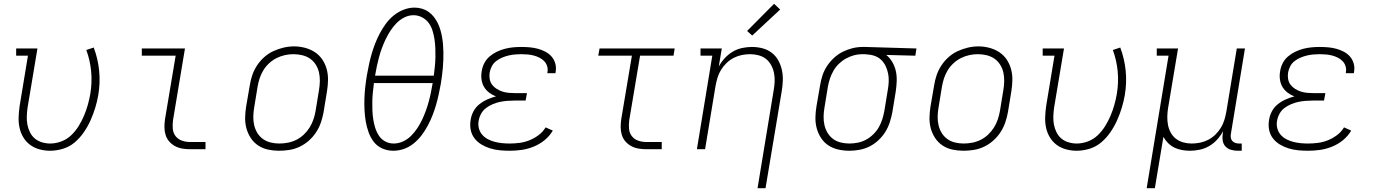

<svg xmlns="http://www.w3.org/2000/svg" viewBox="-20 -785 7240 1010"><path d="M243 8Q215 8 187.5 0.5Q160 -7 138.5 -23Q117 -39 103 -62Q89 -85 83 -112Q77 -139 78 -168Q79 -197 83 -226L127 -492H65V-530H177L125 -219Q122 -197 121 -174Q120 -151 124 -130Q128 -109 137.5 -89.5Q147 -70 163 -56.5Q179 -43 200.5 -36.5Q222 -30 244 -30Q273 -30 302.5 -41Q332 -52 354.5 -73.5Q377 -95 393.5 -121.5Q410 -148 422 -176.5Q434 -205 442 -233.5Q450 -262 455 -291Q465 -351 459.5 -409.5Q454 -468 434 -522L473 -535Q495 -477 501.5 -413.5Q508 -350 497 -285Q491 -251 481 -218Q471 -185 456.5 -152.5Q442 -120 421.5 -90Q401 -60 373.5 -36.5Q346 -13 311.5 -2.5Q277 8 243 8Z M980 0Q959 0 938.5 -3.5Q918 -7 900.5 -16.5Q883 -26 870 -41Q857 -56 851 -75.5Q845 -95 845 -116Q845 -137 848 -158L904 -492H726V-530H953L890 -152Q887 -129 889 -107Q891 -85 904 -68.5Q917 -52 937.5 -45Q958 -38 980 -38H1061V0Z M1448 8Q1419 8 1390.5 2Q1362 -4 1338.5 -19.5Q1315 -35 1299.5 -58.5Q1284 -82 1276.5 -109Q1269 -136 1269.5 -166Q1270 -196 1275 -226L1294 -336Q1298 -363 1307 -389.5Q1316 -416 1332 -440.5Q1348 -465 1370 -484.5Q1392 -504 1418 -516Q1444 -528 1471.5 -534.5Q1499 -541 1527 -541Q1556 -541 1584.5 -533.5Q1613 -526 1636.5 -510.5Q1660 -495 1675.5 -472Q1691 -449 1698.5 -421.5Q1706 -394 1705.5 -364Q1705 -334 1700 -304L1682 -194Q1677 -167 1668 -140.5Q1659 -114 1643 -89.5Q1627 -65 1605 -45.5Q1583 -26 1557 -13.5Q1531 -1 1503 3.5Q1475 8 1448 8ZM1449 -30Q1472 -30 1495 -34.5Q1518 -39 1539 -49.5Q1560 -60 1578 -77Q1596 -94 1608.5 -114Q1621 -134 1628.5 -156Q1636 -178 1640 -201L1658 -311Q1662 -334 1662.5 -358Q1663 -382 1658 -404Q1653 -426 1641 -445Q1629 -464 1611 -476.5Q1593 -489 1570 -494.5Q1547 -500 1523 -500Q1501 -500 1478.5 -495Q1456 -490 1435 -479.5Q1414 -469 1396 -452.5Q1378 -436 1365.5 -415.5Q1353 -395 1346 -373.5Q1339 -352 1335 -329L1317 -219Q1313 -196 1312.5 -172.5Q1312 -149 1317 -127Q1322 -105 1333.5 -86Q1345 -67 1363 -54Q1381 -41 1403.5 -35.5Q1426 -30 1449 -30Z M2049 8Q2018 8 1991 -4Q1964 -16 1946.5 -38.5Q1929 -61 1919 -89Q1909 -117 1904 -146Q1899 -175 1897.5 -205.5Q1896 -236 1897 -266.5Q1898 -297 1901.5 -328Q1905 -359 1910 -389Q1915 -417 1921 -445.5Q1927 -474 1935 -501.5Q1943 -529 1953.5 -556Q1964 -583 1978 -609.5Q1992 -636 2010 -660.5Q2028 -685 2051.5 -704Q2075 -723 2103.5 -734Q2132 -745 2160 -745Q2180 -745 2199 -739.5Q2218 -734 2234 -723Q2250 -712 2262 -696.5Q2274 -681 2282.5 -664Q2291 -647 2296.5 -628Q2302 -609 2305.5 -589.5Q2309 -570 2310.5 -550.5Q2312 -531 2312.5 -510Q2313 -489 2312 -468.5Q2311 -448 2309.5 -427.5Q2308 -407 2305 -386.5Q2302 -366 2299 -345Q2294 -318 2288 -289.5Q2282 -261 2274 -233.5Q2266 -206 2255.5 -179Q2245 -152 2231 -125.5Q2217 -99 2199 -75Q2181 -51 2157.5 -31.5Q2134 -12 2106 -2Q2078 8 2049 8ZM1953 -387H2262Q2265 -411 2267.5 -435Q2270 -459 2270.5 -483.5Q2271 -508 2270 -532Q2269 -556 2265.5 -579Q2262 -602 2255 -624.5Q2248 -647 2234.5 -665Q2221 -683 2200 -694Q2179 -705 2155 -705Q2130 -705 2106.5 -693Q2083 -681 2065 -662.5Q2047 -644 2033 -622Q2019 -600 2008 -577Q1997 -554 1988.5 -530.5Q1980 -507 1973.5 -483Q1967 -459 1962 -435Q1957 -411 1953 -387ZM2051 -30Q2076 -30 2100 -41Q2124 -52 2142.5 -70.5Q2161 -89 2175.5 -111Q2190 -133 2201 -156.5Q2212 -180 2220.5 -203.5Q2229 -227 2235.5 -251Q2242 -275 2247 -299.5Q2252 -324 2256 -348H1947Q1944 -324 1941.5 -300Q1939 -276 1938.5 -251.5Q1938 -227 1939 -203.5Q1940 -180 1943.5 -157Q1947 -134 1954 -112Q1961 -90 1973.5 -71Q1986 -52 2006.5 -41Q2027 -30 2051 -30Z M2661 8Q2635 8 2609 5.5Q2583 3 2558.5 -4.5Q2534 -12 2512.5 -25Q2491 -38 2476 -57.5Q2461 -77 2456 -102.5Q2451 -128 2456 -155Q2459 -177 2470.5 -199Q2482 -221 2501.5 -236.5Q2521 -252 2543.5 -262Q2566 -272 2589 -278Q2570 -285 2553.5 -297.5Q2537 -310 2526.5 -327.5Q2516 -345 2513 -367Q2510 -389 2514 -410Q2517 -432 2527.5 -452.5Q2538 -473 2555.5 -488Q2573 -503 2594 -513Q2615 -523 2636.5 -528.5Q2658 -534 2679.5 -536Q2701 -538 2723 -538Q2745 -538 2767 -536Q2789 -534 2809.5 -528.5Q2830 -523 2849 -513Q2868 -503 2881.5 -487.5Q2895 -472 2901 -451Q2907 -430 2903 -408Q2903 -406 2902.5 -404Q2902 -402 2902 -400H2859Q2860 -402 2860 -403.5Q2860 -405 2860 -406Q2863 -422 2858 -437.5Q2853 -453 2842 -464Q2831 -475 2817 -482Q2803 -489 2787.5 -493Q2772 -497 2755.5 -498.5Q2739 -500 2723 -500Q2706 -500 2689 -498.5Q2672 -497 2655 -493Q2638 -489 2621.5 -482Q2605 -475 2590.5 -464Q2576 -453 2567.5 -437Q2559 -421 2556 -404Q2553 -387 2556 -369.5Q2559 -352 2569 -339Q2579 -326 2593.5 -317Q2608 -308 2624 -303Q2640 -298 2657.5 -296.5Q2675 -295 2693 -295H2752L2745 -256H2686Q2667 -256 2648 -254.5Q2629 -253 2610 -249Q2591 -245 2572 -237Q2553 -229 2537 -217Q2521 -205 2511 -187Q2501 -169 2498 -150Q2494 -130 2499 -110.5Q2504 -91 2516.5 -76.5Q2529 -62 2546 -53Q2563 -44 2582 -39Q2601 -34 2621 -32Q2641 -30 2661 -30Q2687 -30 2713.5 -33.5Q2740 -37 2765 -47Q2790 -57 2813 -74Q2836 -91 2850 -115L2888 -98Q2871 -69 2844.5 -47.5Q2818 -26 2787 -13.5Q2756 -1 2724.5 3.5Q2693 8 2661 8Z M3380 0Q3359 0 3338.5 -3.5Q3318 -7 3300.5 -16.5Q3283 -26 3270 -41Q3257 -56 3251 -75.5Q3245 -95 3245 -116Q3245 -137 3248 -158L3304 -492H3127L3134 -530H3529L3523 -492H3347L3290 -152Q3287 -129 3289 -107Q3291 -85 3304 -68.5Q3317 -52 3337.5 -45Q3358 -38 3380 -38H3461V0Z M3965 205 4050 -311Q4054 -334 4055 -357Q4056 -380 4051.5 -401.5Q4047 -423 4036.5 -442.5Q4026 -462 4009.5 -475Q3993 -488 3971 -494Q3949 -500 3926 -500Q3904 -500 3882 -495.5Q3860 -491 3839.5 -480.5Q3819 -470 3802 -453.5Q3785 -437 3773 -417.5Q3761 -398 3754.5 -376.5Q3748 -355 3744 -333L3689 0H3646L3727 -492H3665V-530H3777L3761 -435Q3774 -459 3793 -479.5Q3812 -500 3835 -513.5Q3858 -527 3884 -532.5Q3910 -538 3935 -538Q3964 -538 3991 -531Q4018 -524 4039.5 -507.5Q4061 -491 4074 -467.5Q4087 -444 4093 -417Q4099 -390 4098 -361.5Q4097 -333 4092 -304L4007 205ZM3937 -598 3910 -622 4052 -765 4084 -735Z M4448 8Q4418 8 4389.5 1.5Q4361 -5 4338 -20Q4315 -35 4299.5 -58.5Q4284 -82 4276.5 -109.5Q4269 -137 4269.5 -166.5Q4270 -196 4275 -226L4294 -336Q4298 -362 4306.5 -388Q4315 -414 4330.5 -437.5Q4346 -461 4367 -480.5Q4388 -500 4413 -512.5Q4438 -525 4464.5 -531.5Q4491 -538 4518 -538Q4522 -538 4525.5 -538Q4529 -538 4533 -538L4801 -530L4795 -492L4642 -496Q4661 -481 4674 -458.5Q4687 -436 4692.5 -411Q4698 -386 4697 -358.5Q4696 -331 4692 -304L4674 -194Q4669 -168 4660.5 -141.5Q4652 -115 4637 -91Q4622 -67 4600.5 -47Q4579 -27 4554 -14.5Q4529 -2 4501.5 3Q4474 8 4448 8ZM4448 -30Q4470 -30 4492.5 -34.5Q4515 -39 4535.5 -50Q4556 -61 4573.5 -78Q4591 -95 4602.5 -115Q4614 -135 4621 -157Q4628 -179 4632 -201L4650 -311Q4654 -333 4655 -355Q4656 -377 4652 -397.5Q4648 -418 4639 -437Q4630 -456 4615.5 -470Q4601 -484 4581 -491Q4561 -498 4539 -499L4526 -500Q4524 -500 4521 -500Q4518 -500 4515 -500Q4493 -500 4471.5 -494Q4450 -488 4430 -477Q4410 -466 4393 -449.5Q4376 -433 4364.5 -413Q4353 -393 4346 -372Q4339 -351 4335 -329L4317 -219Q4313 -196 4312.5 -172.5Q4312 -149 4317 -127Q4322 -105 4333.5 -86Q4345 -67 4362.5 -54Q4380 -41 4402.5 -35.5Q4425 -30 4448 -30Z M5048 8Q5019 8 4990.5 2Q4962 -4 4938.5 -19.5Q4915 -35 4899.5 -58.5Q4884 -82 4876.5 -109Q4869 -136 4869.5 -166Q4870 -196 4875 -226L4894 -336Q4898 -363 4907 -389.5Q4916 -416 4932 -440.5Q4948 -465 4970 -484.5Q4992 -504 5018 -516Q5044 -528 5071.5 -534.5Q5099 -541 5127 -541Q5156 -541 5184.5 -533.5Q5213 -526 5236.5 -510.5Q5260 -495 5275.5 -472Q5291 -449 5298.5 -421.5Q5306 -394 5305.5 -364Q5305 -334 5300 -304L5282 -194Q5277 -167 5268 -140.5Q5259 -114 5243 -89.5Q5227 -65 5205 -45.5Q5183 -26 5157 -13.5Q5131 -1 5103 3.5Q5075 8 5048 8ZM5049 -30Q5072 -30 5095 -34.5Q5118 -39 5139 -49.5Q5160 -60 5178 -77Q5196 -94 5208.5 -114Q5221 -134 5228.5 -156Q5236 -178 5240 -201L5258 -311Q5262 -334 5262.5 -358Q5263 -382 5258 -404Q5253 -426 5241 -445Q5229 -464 5211 -476.5Q5193 -489 5170 -494.5Q5147 -500 5123 -500Q5101 -500 5078.5 -495Q5056 -490 5035 -479.5Q5014 -469 4996 -452.5Q4978 -436 4965.5 -415.5Q4953 -395 4946 -373.5Q4939 -352 4935 -329L4917 -219Q4913 -196 4912.5 -172.5Q4912 -149 4917 -127Q4922 -105 4933.5 -86Q4945 -67 4963 -54Q4981 -41 5003.5 -35.5Q5026 -30 5049 -30Z M5643 8Q5615 8 5587.5 0.5Q5560 -7 5538.5 -23Q5517 -39 5503 -62Q5489 -85 5483 -112Q5477 -139 5478 -168Q5479 -197 5483 -226L5527 -492H5465V-530H5577L5525 -219Q5522 -197 5521 -174Q5520 -151 5524 -130Q5528 -109 5537.5 -89.5Q5547 -70 5563 -56.5Q5579 -43 5600.5 -36.5Q5622 -30 5644 -30Q5673 -30 5702.5 -41Q5732 -52 5754.5 -73.5Q5777 -95 5793.5 -121.5Q5810 -148 5822 -176.5Q5834 -205 5842 -233.5Q5850 -262 5855 -291Q5865 -351 5859.5 -409.5Q5854 -468 5834 -522L5873 -535Q5895 -477 5901.5 -413.5Q5908 -350 5897 -285Q5891 -251 5881 -218Q5871 -185 5856.5 -152.5Q5842 -120 5821.5 -90Q5801 -60 5773.5 -36.5Q5746 -13 5711.5 -2.5Q5677 8 5643 8Z M6012 205 6127 -492H6065V-530H6177L6125 -219Q6121 -196 6120.5 -173Q6120 -150 6124 -128.5Q6128 -107 6138.5 -87.5Q6149 -68 6166 -55Q6183 -42 6204.5 -36Q6226 -30 6249 -30Q6271 -30 6293 -34.5Q6315 -39 6335.5 -49.5Q6356 -60 6373 -76.5Q6390 -93 6402 -112.5Q6414 -132 6420.5 -153.5Q6427 -175 6431 -197L6486 -530H6529L6455 -81Q6453 -71 6454.5 -61Q6456 -51 6462 -44Q6468 -37 6477.5 -33.5Q6487 -30 6497 -30H6512V8H6491Q6473 8 6455.5 3Q6438 -2 6426.5 -14.5Q6415 -27 6412 -45Q6409 -63 6412 -81L6414 -95Q6401 -71 6382.5 -50.5Q6364 -30 6340.5 -16.5Q6317 -3 6291 2.5Q6265 8 6240 8Q6218 8 6196.5 4Q6175 0 6157 -9Q6139 -18 6124.5 -32.5Q6110 -47 6100 -65L6055 205Z M6861 8Q6835 8 6809 5.5Q6783 3 6758.5 -4.5Q6734 -12 6712.5 -25Q6691 -38 6676 -57.5Q6661 -77 6656 -102.5Q6651 -128 6656 -155Q6659 -177 6670.5 -199Q6682 -221 6701.5 -236.5Q6721 -252 6743.5 -262Q6766 -272 6789 -278Q6770 -285 6753.5 -297.5Q6737 -310 6726.5 -327.5Q6716 -345 6713 -367Q6710 -389 6714 -410Q6717 -432 6727.5 -452.5Q6738 -473 6755.5 -488Q6773 -503 6794 -513Q6815 -523 6836.5 -528.5Q6858 -534 6879.5 -536Q6901 -538 6923 -538Q6945 -538 6967 -536Q6989 -534 7009.5 -528.5Q7030 -523 7049 -513Q7068 -503 7081.5 -487.5Q7095 -472 7101 -451Q7107 -430 7103 -408Q7103 -406 7102.5 -404Q7102 -402 7102 -400H7059Q7060 -402 7060 -403.5Q7060 -405 7060 -406Q7063 -422 7058 -437.5Q7053 -453 7042 -464Q7031 -475 7017 -482Q7003 -489 6987.5 -493Q6972 -497 6955.5 -498.5Q6939 -500 6923 -500Q6906 -500 6889 -498.5Q6872 -497 6855 -493Q6838 -489 6821.5 -482Q6805 -475 6790.5 -464Q6776 -453 6767.5 -437Q6759 -421 6756 -404Q6753 -387 6756 -369.5Q6759 -352 6769 -339Q6779 -326 6793.5 -317Q6808 -308 6824 -303Q6840 -298 6857.5 -296.5Q6875 -295 6893 -295H6952L6945 -256H6886Q6867 -256 6848 -254.5Q6829 -253 6810 -249Q6791 -245 6772 -237Q6753 -229 6737 -217Q6721 -205 6711 -187Q6701 -169 6698 -150Q6694 -130 6699 -110.5Q6704 -91 6716.5 -76.5Q6729 -62 6746 -53Q6763 -44 6782 -39Q6801 -34 6821 -32Q6841 -30 6861 -30Q6887 -30 6913.5 -33.5Q6940 -37 6965 -47Q6990 -57 7013 -74Q7036 -91 7050 -115L7088 -98Q7071 -69 7044.5 -47.5Q7018 -26 6987 -13.5Q6956 -1 6924.5 3.5Q6893 8 6861 8Z"/></svg>

Font: Iosevka Curly Slab XLtEx
Style: Italic
Weight: 200
Width: 7
Italic angle: -9°
Monospace: yes
Designer: Belleve Invis
Foundry: Belleve Invis
Version: Version 11.1.0; ttfautohint (v1.8.3)